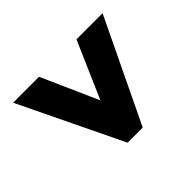

<svg xmlns="http://www.w3.org/2000/svg" viewBox="-132 -738 754 754"><g transform="rotate(45 245.0 -360.5)"><path d="M33 -112 462 -319V-403L33 -609V-464L269 -361L33 -256Z"/></g></svg>

Font: Noto Sans Display Condensed Black
Style: Regular
Weight: 900
Width: 3
Designer: Monotype Design team
Foundry: Monotype Imaging Inc.
Version: 1.000